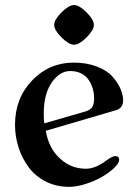

<svg xmlns="http://www.w3.org/2000/svg" viewBox="-20 -724 533 756"><path d="M222.2 -576.7Q193.4 -605.5 193.4 -626Q193.4 -646.5 222.2 -675.3Q251 -704.1 271.5 -704.1Q292 -704.1 320.8 -675.3Q349.6 -646.5 349.6 -626Q349.6 -605.5 320.8 -576.7Q292 -547.9 271.5 -547.9Q251 -547.9 222.2 -576.7ZM39.1 -232.4Q39.1 -336.9 106.4 -407.2Q173.8 -477.5 270.5 -477.5Q320.3 -477.5 360.4 -462.4Q400.4 -447.3 421.9 -423.3Q443.4 -399.4 454.1 -375Q464.8 -350.6 464.8 -328.1Q464.8 -296.9 433.6 -289.1L160.2 -209Q171.9 -140.6 215.8 -100.1Q259.8 -59.6 318.4 -59.6Q355.5 -59.6 398.4 -91.8Q422.9 -109.4 433.6 -109.4Q449.2 -109.4 449.2 -94.7Q449.2 -82 430.2 -63.5Q411.1 -44.9 382.8 -28.3Q354.5 -11.7 318.4 0Q282.2 11.7 252 11.7Q201.2 11.7 160.2 -9.3Q119.1 -30.3 93.3 -64.9Q67.4 -99.6 53.2 -143.1Q39.1 -186.5 39.1 -232.4ZM152.3 -277.3Q152.3 -254.9 154.3 -238.3L313.5 -284.2Q334 -290 342.3 -301.3Q350.6 -312.5 350.6 -335.9Q350.6 -355.5 345.7 -373Q340.8 -390.6 330.6 -407.2Q320.3 -423.8 301.3 -434.1Q282.2 -444.3 256.8 -444.3Q214.8 -444.3 183.6 -398.9Q152.3 -353.5 152.3 -277.3Z"/></svg>

Font: Monomakh Unicode TT
Style: Medium
Weight: 500
Designer: Alexey Kryukov, Aleksandr Andreev
Version: Version 1.1